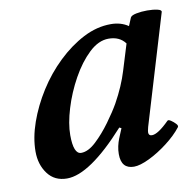

<svg xmlns="http://www.w3.org/2000/svg" viewBox="-58 -493 575 565"><g transform="rotate(-10 229.0 -210.0)"><path d="M99 13Q62 13 41.5 -14.5Q21 -42 21 -81Q21 -122 37 -167.5Q53 -213 80.5 -256.5Q108 -300 144.5 -335Q181 -370 221.5 -391Q262 -412 304 -412Q334 -412 356 -397L366 -421Q369 -427 384 -430Q399 -433 416.5 -433Q434 -433 447 -430Q460 -427 458 -421L360 -95Q358 -87 357.5 -84Q357 -81 357 -79Q357 -69 367 -69Q385 -69 419 -103Q422 -106 429.5 -101Q437 -96 443 -89.5Q449 -83 446 -79Q429 -57 401 -35.5Q373 -14 345 -0.5Q317 13 299 13Q261 13 261 -31Q261 -43 263.5 -54.5Q266 -66 270 -76L282 -105L276 -108Q167 13 99 13ZM153 -54Q174 -54 197.5 -76Q221 -98 242.5 -127.5Q264 -157 277 -180Q303 -227 316 -270L340 -348Q323 -371 290 -371Q260 -371 231.5 -344Q203 -317 180 -275.5Q157 -234 143.5 -189.5Q130 -145 130 -111Q130 -54 153 -54Z"/></g></svg>

Font: Junicode
Style: Bold Italic
Weight: 700
Italic angle: -11°
Designer: Peter S. Baker
Version: Version 2.100; ttfautohint (v1.8.4)